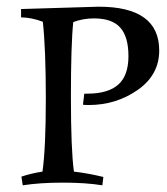

<svg xmlns="http://www.w3.org/2000/svg" viewBox="-20 -546 500 574"><path d="M43 -519 275 -526Q456 -526 456 -395Q456 -322 391.5 -277Q327 -232 245 -232Q233 -232 228 -233L232 -266H241Q303 -266 333.5 -293Q364 -320 364 -378Q364 -436 339.5 -463.5Q315 -491 261 -491Q228 -491 199 -480Q192 -414 192 -256Q192 -98 201 -33Q243 -28 289 -17L286 8Q237 0 168 0Q99 0 48 8L44 -18Q74 -28 107 -33Q117 -103 117 -251.5Q117 -400 108 -481Q73 -494 43 -494Z"/></svg>

Font: Almendra SC
Style: Regular
Weight: 400
Designer: Ana Sanfelippo
Foundry: Ana Sanfelippo
Version: Version 1.003